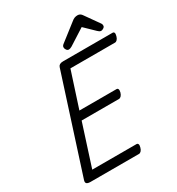

<svg xmlns="http://www.w3.org/2000/svg" viewBox="-276 -1405 1449 1573"><g transform="rotate(-30 448.0 -618.0)"><path d="M112 0Q87 0 76.5 -9Q66 -18 73 -40L363 -941Q367 -954 378.5 -961Q390 -968 410 -968H879Q890 -968 894 -958.5Q898 -949 892 -928Q887 -909 877 -898.5Q867 -888 856 -888H434L325 -552H676Q687 -552 691 -542Q695 -532 690 -512Q684 -492 674 -482Q664 -472 653 -472H300L174 -80H592Q603 -80 607.5 -70.5Q612 -61 606 -40Q601 -21 591 -10.5Q581 0 570 0ZM500 -1028Q488 -1028 479.5 -1040Q471 -1052 471 -1063Q471 -1073 474.5 -1078Q478 -1083 482 -1087L644 -1213Q659 -1226 672.5 -1231Q686 -1236 702 -1236Q715 -1236 725.5 -1229.5Q736 -1223 744 -1210L836 -1080Q841 -1073 842 -1067.5Q843 -1062 843 -1057Q843 -1045 830 -1036.5Q817 -1028 808 -1028Q798 -1028 790.5 -1033Q783 -1038 776 -1045L683 -1135L531 -1038Q524 -1034 516 -1031Q508 -1028 500 -1028Z"/></g></svg>

Font: Playwrite NO
Style: Regular
Weight: 400
Designer: Veronika Burian, José Scaglione
Foundry: TypeTogether
Version: Version 1.002